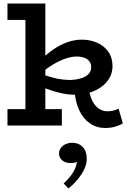

<svg xmlns="http://www.w3.org/2000/svg" viewBox="-20 -706 728 1080"><path d="M406 -173Q367 -173 333 -180Q299 -187 268 -197.5Q237 -208 207 -219V-292Q242 -279 273 -270.5Q304 -262 331 -259Q358 -256 381 -256Q411 -258 436 -265.5Q461 -273 477 -288.5Q493 -304 493 -328Q493 -357 471 -372.5Q449 -388 410 -388Q384 -388 350.5 -377Q317 -366 280.5 -344.5Q244 -323 207 -291L209 -369Q244 -403 281 -428.5Q318 -454 358.5 -468.5Q399 -483 441 -483Q486 -483 525.5 -466Q565 -449 589 -415.5Q613 -382 613 -332Q612 -293 593.5 -263.5Q575 -234 545.5 -214Q516 -194 479.5 -183.5Q443 -173 406 -173ZM22 0V-92H328V0ZM123 -28V-686H235V-28ZM22 -594V-686H226V-594ZM572 14Q524 14 486.5 -11.5Q449 -37 426.5 -84Q404 -131 399 -197H481Q488 -160 502 -134Q516 -108 536.5 -94.5Q557 -81 581 -80Q600 -80 616 -83.5Q632 -87 647 -95L671 -12Q651 0 626 7Q601 14 572 14ZM468 187Q468 229 438.5 274Q409 319 365 354L338 326Q374 293 393 260Q412 227 412 204Q404 209 395 210Q386 211 375 211Q348 211 330 196Q312 181 312 157Q312 131 334 114Q356 97 386 97Q422 97 445 120.5Q468 144 468 187Z"/></svg>

Font: BioRhyme SemiBold
Style: Regular
Weight: 600
Designer: Aoife Mooney
Foundry: Aoife Mooney Type
Version: Version 1.600;gftools[0.9.33]